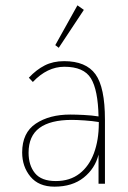

<svg xmlns="http://www.w3.org/2000/svg" viewBox="-20 -688 478 719"><path d="M184 11Q125 11 94 -26.5Q63 -64 63 -117Q63 -191 114 -225Q165 -259 243 -259Q264 -259 294 -257.5Q324 -256 349 -252Q347 -351 320.5 -394.5Q294 -438 221 -438Q157 -438 103 -381L88 -397Q116 -427 147.5 -443Q179 -459 220 -459Q302 -459 337.5 -410Q373 -361 373 -240V0H349V-109Q336 -57 293.5 -23Q251 11 184 11ZM87 -116Q87 -69 111 -39.5Q135 -10 189 -10Q242 -10 278 -38Q314 -66 332 -115Q350 -164 350 -226Q350 -230 350 -231Q326 -235 297 -237Q268 -239 249 -239Q169 -239 128 -209Q87 -179 87 -116ZM200 -509 187 -519 270 -668 294 -651Z"/></svg>

Font: Inconsolata SemiCondensed ExtraLight
Style: Regular
Weight: 200
Width: 4
Monospace: yes
Designer: Raph Levien, Cyreal, Brenton Simpson
Foundry: Raph Levien, Cyreal, Google
Version: Version 3.100; ttfautohint (v1.8.4.7-5d5b)